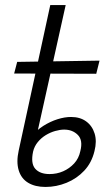

<svg xmlns="http://www.w3.org/2000/svg" viewBox="-20 -731 435 760"><path d="M160 9Q119 9 91.5 -7.5Q64 -24 54 -57Q44 -90 54 -135L179 -711H240L111 -131Q101 -84 119.5 -63Q138 -42 176 -42Q205 -42 230 -53Q255 -64 273.5 -84Q292 -104 298 -133Q309 -176 288 -197Q267 -218 234 -218Q218 -218 198.5 -212.5Q179 -207 161 -196Q143 -185 129.5 -168.5Q116 -152 111 -131H73Q83 -165 104 -190.5Q125 -216 152 -233Q179 -250 207.5 -259Q236 -268 261 -268Q297 -268 321 -250.5Q345 -233 354.5 -202.5Q364 -172 354 -133Q343 -87 313.5 -55.5Q284 -24 243.5 -7.5Q203 9 160 9ZM361 -439 36 -440 48 -486 374 -491Z"/></svg>

Font: Ysabeau Office
Style: Italic
Weight: 400
Italic angle: -12°
Designer: Christian Thalmann (Catharsis Fonts)
Version: Version 2.001;gftools[0.9.30]; featfreeze: tnum,lnum,ss02